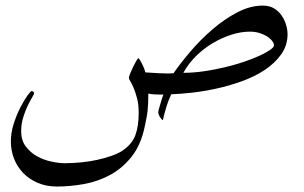

<svg xmlns="http://www.w3.org/2000/svg" viewBox="-20 -351 1108 699"><path d="M1026.9 -226.6Q1026.9 -185.5 1003.7 -153.1Q980.5 -120.6 943.6 -96.2Q906.7 -71.8 860.4 -55.2Q814 -38.6 767.1 -28.3Q720.2 -18.1 677 -13.4Q633.8 -8.8 603.5 -7.8Q600.6 -2 595.7 10Q590.8 22 586.4 35.9Q582 49.8 578.4 63.5Q574.7 77.1 573.2 85.9Q571.8 86.4 568.8 83.5Q565.9 80.6 563 76.2Q560.1 71.8 558.1 66.7Q556.2 61.5 556.2 57.1Q556.2 54.7 558.1 47.1Q560.1 39.6 563 30.3L568.8 10.7Q571.8 0.5 574.7 -6.8H563Q555.2 -6.8 546.6 -7.1Q538.1 -7.3 530.8 -8.3Q523.4 -9.3 520 -10.7Q520 11.2 519.3 25.6Q518.6 40 517.3 52Q516.1 64 513.7 76.2L507.8 105.5Q494.1 175.3 459.5 219Q424.8 262.7 379.6 286.6Q334.5 310.5 284.2 319.3Q233.9 328.1 187.5 328.1Q148.4 328.1 117.2 314.7Q85.9 301.3 64.2 278.6Q42.5 255.9 31 226.3Q19.5 196.8 19.5 164.1Q19.5 131.8 30 99.4Q40.5 66.9 54 40.5Q67.4 14.2 79.6 -2.7Q91.8 -19.5 95.2 -19.5Q98.6 -19.5 101.3 -17.1Q104 -14.6 104 -12.2Q104 -7.8 96.7 4.2Q89.4 16.1 80.6 34.4Q71.8 52.7 64.5 76.4Q57.1 100.1 57.1 126.5Q57.1 160.2 74 182.4Q90.8 204.6 115 218Q139.2 231.4 167 237.3Q194.8 243.2 215.8 243.2Q244.6 243.2 274.7 240.2Q304.7 237.3 332.8 231.2Q360.8 225.1 384.8 216.8Q408.7 208.5 424.8 198.2Q460 174.8 472.4 142.1Q484.9 109.4 484.9 60.1Q484.9 28.8 479 6.8Q473.1 -15.1 466.8 -30.3Q460.4 -45.4 454.8 -54.4Q449.2 -63.5 449.2 -67.9Q449.2 -71.8 453.9 -83.3Q458.5 -94.7 464.6 -107.4Q470.7 -120.1 476.3 -129.6Q481.9 -139.2 484.9 -139.2Q492.7 -127.9 499 -115Q505.4 -102.1 509.3 -87.4Q514.2 -87.4 527.3 -86.4Q540.5 -85.4 556.6 -84.5Q572.8 -83.5 588.1 -83.5Q603.5 -83.5 611.8 -84.5Q636.7 -120.6 673.1 -163.3Q709.5 -206.1 752.7 -243.4Q795.9 -280.8 843.3 -305.7Q890.6 -330.6 936.5 -330.6Q961.4 -330.6 978.3 -320.1Q995.1 -309.6 1005.9 -293.7Q1016.6 -277.8 1021.7 -260Q1026.9 -242.2 1026.9 -226.6ZM977.5 -186Q977.5 -193.4 970.5 -202.4Q963.4 -211.4 951.7 -218.8Q939.9 -226.1 924.1 -231Q908.2 -235.8 890.1 -235.8Q857.9 -235.8 823 -224.9Q788.1 -213.9 755.1 -194.3Q722.2 -174.8 693.8 -147Q665.5 -119.1 647.5 -85.9Q684.1 -85.9 722.7 -91.6Q761.2 -97.2 797.9 -106Q834.5 -114.7 867.2 -125.7Q899.9 -136.7 924.3 -147.9Q948.7 -159.2 963.1 -169.2Q977.5 -179.2 977.5 -186Z"/></svg>

Font: Simplified Naskh
Style: Regular
Weight: 400
Designer: SIL International
Foundry: Arabeyes
Version: 1.02_alpha